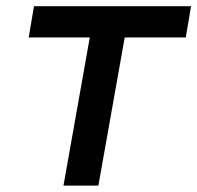

<svg xmlns="http://www.w3.org/2000/svg" viewBox="-20 -582 619 602"><path d="M562.5 -464.5H371L288.5 0H179L261.5 -464.5H70L86.5 -562.5H579Z"/></svg>

Font: Russisch Sans SemiBold
Style: Italic
Weight: 600
Width: 4
Italic angle: -10°
Designer: Michael Sharanda (font) & Cristiano Sobral (main changes)
Foundry: Michael Sharanda
Version: Version 2.00;September 8, 2020;FontCreator 13.0.0.2681 64-bi